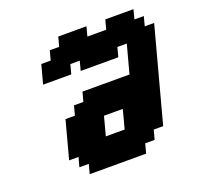

<svg xmlns="http://www.w3.org/2000/svg" viewBox="-147 -1037 1244 1199"><g transform="rotate(-20 475.5 -437.5)"><path d="M250 0H625L641.6 -62.5H704.1L721.2 -125H783.7Q811.5 -229.5 867.4 -437.7Q923.3 -646 951.2 -750H888.7L905.3 -812.5H842.8L859.4 -875H671.9L655.3 -812.5H530.3L546.9 -875H359.4L342.8 -812.5H280.3L263.7 -750H201.2Q195.8 -729.5 184.6 -687.7Q173.3 -646 167.5 -625H355L371.6 -687.5H434.1L417.5 -625H667.5L684.1 -687.5H746.6L696.3 -500H383.8L367.2 -437.5H304.7L288.1 -375H225.6Q214.4 -333 192.1 -250Q169.9 -167 158.7 -125H221.2L204.1 -62.5H266.6ZM550.3 -187.5H425.3Q431.2 -208 441.9 -249.8Q452.6 -291.5 458.5 -312.5H583.5Q578.1 -291.5 567.1 -249.8Q556.2 -208 550.3 -187.5Z"/></g></svg>

Font: Faithful 32x
Style: BoldOblique
Weight: 400
Foundry: Faithful Resource Pack
Version: Version 1.0; January 27, 2023